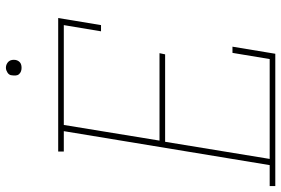

<svg xmlns="http://www.w3.org/2000/svg" viewBox="-181 -781 952 650"><g transform="rotate(-90 295.0 -456.0)"><path d="M-10 0V-19H61L176 -716H107V-735H559L535 -590H514L535 -716H197L144 -392H440L436 -373H140L82 -19H420L441 -145H462L438 0ZM390 -859Q384 -859 378.5 -861Q373 -863 369 -867.5Q365 -872 364.5 -878.5Q364 -885 365 -891Q365 -896 367.5 -900Q370 -904 374 -906.5Q378 -909 382 -910.5Q386 -912 391 -912Q397 -912 402.5 -909.5Q408 -907 412 -902.5Q416 -898 417 -891.5Q418 -885 417 -879Q416 -874 413.5 -870Q411 -866 407.5 -863.5Q404 -861 399.5 -860Q395 -859 390 -859Z"/></g></svg>

Font: Iosevka HT Thin Extended
Style: Italic
Weight: 100
Width: 7
Italic angle: -9°
Monospace: yes
Designer: Belleve Invis
Foundry: Belleve Invis
Version: Version 32.3.0; ttfautohint (v1.8.4)